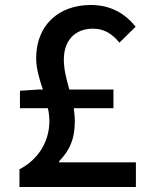

<svg xmlns="http://www.w3.org/2000/svg" viewBox="-20 -750 610 770"><path d="M60 -316H172C176 -299 178 -281 178 -264C178 -181 132 -109 58 -71V0H525V-99H217V-103C259 -147 280 -191 280 -263C280 -281 278 -299 276 -316H435V-391H258C247 -431 236 -470 236 -511C236 -587 280 -635 353 -635C399 -635 431 -613 459 -579L524 -643C482 -695 425 -730 344 -730C214 -730 125 -648 125 -516C125 -475 138 -433 152 -391H135L60 -386Z"/></svg>

Font: ChiuKong Gothic CL Medium
Style: Regular
Weight: 500
Designer: Ryoko NISHIZUKA 西塚涼子 (kana, bopomofo & ideographs); Paul D. Hunt (Latin, Greek & Cyrillic); Sandoll Communications 산돌커뮤니
Foundry: Adobe
Version: Version 1.300